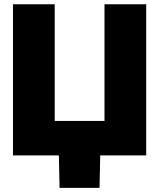

<svg xmlns="http://www.w3.org/2000/svg" viewBox="-20 -748 766 924"><path d="M683.6 0H42.5V-727.5H243.2V-166H482.9V-727.5H683.6ZM266.6 156.2 262.7 -31.2H462.9L459 156.2Z"/></svg>

Font: Inter 24pt Black
Style: Regular
Weight: 900
Designer: Rasmus Andersson
Foundry: rsms
Version: Version 4.001;git-66647c0bb